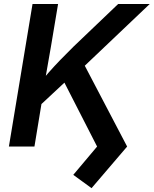

<svg xmlns="http://www.w3.org/2000/svg" viewBox="-20 -748 784 980"><path d="M148.9 -177.2 170.9 -309.6Q200.2 -345.7 228.8 -378.2Q257.3 -410.6 288.3 -442.6Q319.3 -474.6 355 -509.8L583 -727.5H744.1L378.4 -379.9L369.1 -382.3ZM25.4 0 146 -727.5H276.4L240.2 -511.2L209.5 -335.9L200.7 -272.5L155.8 0ZM447.3 212.4 354 144.5 475.6 0 300.3 -342.8 397.9 -440.9 628.9 0Z"/></svg>

Font: Inter 18pt SemiBold
Style: Italic
Weight: 600
Italic angle: -9.3988°
Designer: Rasmus Andersson
Foundry: rsms
Version: Version 4.001;git-66647c0bb